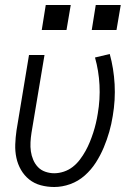

<svg xmlns="http://www.w3.org/2000/svg" viewBox="-20 -740 540 768"><path d="M197 8Q169 8 143 1Q117 -6 97 -22Q77 -38 64 -60.5Q51 -83 45.5 -109Q40 -135 41 -162.5Q42 -190 46 -218L96 -520H158L106 -209Q103 -190 102 -171Q101 -152 103.5 -134.5Q106 -117 113 -100.5Q120 -84 132 -71.5Q144 -59 161.5 -53Q179 -47 197 -47Q216 -47 235.5 -53.5Q255 -60 271 -72.5Q287 -85 299.5 -101.5Q312 -118 322 -136Q332 -154 339.5 -172.5Q347 -191 353 -209.5Q359 -228 363.5 -247Q368 -266 371 -285Q381 -343 378 -400Q375 -457 360 -510L419 -524Q435 -466 438.5 -403Q442 -340 431 -276Q426 -244 417 -212.5Q408 -181 395 -150Q382 -119 363.5 -90Q345 -61 319 -38Q293 -15 261 -3.5Q229 8 197 8ZM446 -620H347L363 -720H463ZM147 -620 163 -720H263L246 -620Z"/></svg>

Font: Iosevka SS04 Light
Style: Italic
Weight: 300
Italic angle: -9°
Monospace: yes
Designer: Belleve Invis
Foundry: Belleve Invis
Version: Version 19.0.0; ttfautohint (v1.8.4)